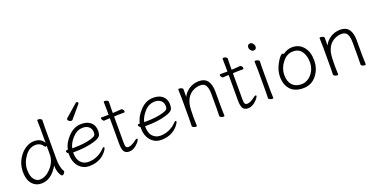

<svg xmlns="http://www.w3.org/2000/svg" viewBox="-23 -1496 4429 2264"><g transform="rotate(-20 2191.0 -364.0)"><path d="M483 -681 481 -592V-185Q481 -141 490 -99.5Q499 -58 515 -38Q517 -36 517 -27.5Q517 -19 506 -4.5Q495 10 483 10Q471 10 459 -11Q430 -62 430 -128V-132Q344 16 220 16Q148 16 103 -36.5Q58 -89 58 -186Q58 -304 133 -394Q168 -436 212.5 -460Q257 -484 305 -484Q391 -484 427 -418V-593L425 -699Q425 -708 439 -708Q453 -708 468 -700.5Q483 -693 483 -681ZM427 -384Q422 -376 414 -376Q406 -376 403 -381Q368 -436 306 -436Q227 -436 170.5 -358Q114 -280 114 -195Q114 -110 145.5 -72Q177 -34 216 -34Q291 -34 359 -108.5Q427 -183 427 -276Z M934 -744Q935 -744 937 -744Q951 -741 951 -728Q951 -722 946 -716L819 -566Q812 -558 799 -558Q786 -558 773 -569Q760 -580 760 -590Q760 -597 766 -604L921 -739Q927 -744 934 -744ZM693 -201V-198Q693 -116 730.5 -75Q768 -34 826 -34Q884 -34 937.5 -57.5Q991 -81 1031 -124Q1043 -137 1051.5 -137Q1060 -137 1060 -127.5Q1060 -118 1045 -95Q1030 -72 1001 -46Q928 16 819 16Q768 16 727.5 -9.5Q687 -35 663 -82.5Q639 -130 639 -195V-210Q618 -224 618 -240Q618 -252 635 -252Q646 -252 646 -253Q659 -331 728 -404Q803 -484 894 -484Q955 -484 991 -463Q1058 -424 1058 -340Q1058 -311 1051 -292Q1044 -273 1023.5 -259.5Q1003 -246 961 -233Q856 -201 705 -201ZM721 -250Q850 -250 938 -276Q993 -292 1000 -312Q1004 -323 1004 -341Q1004 -385 975 -410.5Q946 -436 901 -436Q856 -436 823 -417.5Q790 -399 765 -370Q711 -309 700 -250Z M1294 -617 1292 -528V-478L1322 -479Q1358 -481 1398 -485H1399Q1411 -485 1420 -472.5Q1429 -460 1429 -448.5Q1429 -437 1419 -437H1381Q1353 -437 1333 -436L1292 -434V-108Q1292 -66 1300 -52Q1308 -38 1330 -38Q1370 -38 1434 -89Q1446 -97 1454 -97Q1462 -97 1462 -88.5Q1462 -80 1450 -63Q1438 -46 1418 -28Q1371 16 1322.5 16Q1274 16 1256 -15.5Q1238 -47 1238 -110V-432H1234Q1212 -431 1191 -430L1170 -428Q1157 -428 1148 -441.5Q1139 -455 1139 -465Q1139 -475 1149 -475H1238V-528L1236 -635Q1236 -644 1250 -644Q1264 -644 1279 -636.5Q1294 -629 1294 -617Z M1596 -201V-198Q1596 -116 1633.5 -75Q1671 -34 1729 -34Q1787 -34 1840.5 -57.5Q1894 -81 1934 -124Q1946 -137 1954.5 -137Q1963 -137 1963 -127.5Q1963 -118 1948 -95Q1933 -72 1904 -46Q1831 16 1722 16Q1671 16 1630.5 -9.5Q1590 -35 1566 -82.5Q1542 -130 1542 -195V-210Q1521 -224 1521 -240Q1521 -252 1535 -252Q1549 -252 1549 -253Q1562 -331 1634 -407.5Q1706 -484 1797 -484Q1858 -484 1894 -463Q1961 -424 1961 -340Q1961 -311 1954 -292Q1947 -273 1926.5 -259.5Q1906 -246 1864 -233Q1759 -201 1608 -201ZM1624 -250Q1753 -250 1841 -276Q1896 -292 1903 -312Q1907 -323 1907 -341Q1907 -385 1878 -410.5Q1849 -436 1804 -436Q1725 -436 1669.5 -372.5Q1614 -309 1603 -250Z M2459 -17 2461 -105V-294Q2461 -382 2427 -414Q2407 -432 2370.5 -432Q2334 -432 2297 -417Q2177 -368 2171 -198Q2170 -149 2169 -105V-91Q2169 -91 2172 1Q2172 10 2158 10Q2144 10 2128.5 2.5Q2113 -5 2113 -17L2115 -105V-365L2112 -472Q2112 -481 2126.5 -481Q2141 -481 2156 -473.5Q2171 -466 2171 -456V-428Q2171 -411 2170.5 -392Q2170 -373 2170 -359Q2208 -437 2293 -470Q2332 -484 2375 -484Q2515 -484 2515 -298V-105L2518 1Q2518 10 2504 10Q2490 10 2474.5 2.5Q2459 -5 2459 -17Z M2785 -617 2783 -528V-478L2813 -479Q2849 -481 2889 -485H2890Q2902 -485 2911 -472.5Q2920 -460 2920 -448.5Q2920 -437 2910 -437H2872Q2844 -437 2824 -436L2783 -434V-108Q2783 -66 2791 -52Q2799 -38 2821 -38Q2861 -38 2925 -89Q2937 -97 2945 -97Q2953 -97 2953 -88.5Q2953 -80 2941 -63Q2929 -46 2909 -28Q2862 16 2813.5 16Q2765 16 2747 -15.5Q2729 -47 2729 -110V-432H2725Q2703 -431 2682 -430L2661 -428Q2648 -428 2639 -441.5Q2630 -455 2630 -465Q2630 -475 2640 -475H2729V-528L2727 -635Q2727 -644 2741 -644Q2755 -644 2770 -636.5Q2785 -629 2785 -617Z M3057 -655Q3057 -696 3095 -696Q3112 -696 3127 -678.5Q3142 -661 3142 -641Q3142 -602 3105 -602Q3086 -602 3071.5 -619.5Q3057 -637 3057 -655ZM3071 -17 3073 -105V-368L3070 -475Q3070 -483 3084.5 -483Q3099 -483 3114.5 -475.5Q3130 -468 3130 -457L3128 -368V-105L3131 1Q3131 9 3117 9Q3103 9 3087 1.5Q3071 -6 3071 -17Z M3425 -442Q3481 -484 3544 -484Q3629 -484 3682.5 -421Q3736 -358 3736 -251Q3736 -144 3672.5 -64Q3609 16 3504 16Q3399 16 3344.5 -44Q3290 -104 3290 -207Q3290 -289 3340 -374Q3360 -410 3379.5 -431Q3399 -452 3409.5 -452Q3420 -452 3425 -442ZM3499 -35Q3548 -35 3589.5 -63.5Q3631 -92 3656 -139.5Q3681 -187 3681 -245Q3681 -329 3644 -381.5Q3607 -434 3538 -434Q3455 -434 3400 -360Q3345 -289 3345 -207Q3345 -125 3386 -80Q3427 -35 3499 -35Z M4232 -17 4234 -105V-294Q4234 -382 4200 -414Q4180 -432 4143.5 -432Q4107 -432 4070 -417Q3950 -368 3944 -198Q3943 -149 3942 -105V-91Q3942 -91 3945 1Q3945 10 3931 10Q3917 10 3901.5 2.5Q3886 -5 3886 -17L3888 -105V-365L3885 -472Q3885 -481 3899.5 -481Q3914 -481 3929 -473.5Q3944 -466 3944 -456V-428Q3944 -411 3943.5 -392Q3943 -373 3943 -359Q3981 -437 4066 -470Q4105 -484 4148 -484Q4288 -484 4288 -298V-105L4291 1Q4291 10 4277 10Q4263 10 4247.5 2.5Q4232 -5 4232 -17Z"/></g></svg>

Font: ToneOZ-Pinyin-WenKai-Light
Style: Light
Weight: 300
Designer: Fontworks Inc.
Foundry: ToneOZ
Version: Version 0.240331